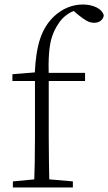

<svg xmlns="http://www.w3.org/2000/svg" viewBox="-20 -831 480 851"><path d="M37 0V-27L154 -38H176L303 -27V0ZM131 0Q133 -56 134 -113Q135 -170 135 -226V-472H35V-502L158 -512L134 -500V-504Q138 -600 158 -659.5Q178 -719 219 -758Q248 -785 280.5 -798Q313 -811 347 -811Q381 -811 407 -798.5Q433 -786 440 -764Q439 -750 427.5 -740Q416 -730 397 -730Q380 -730 364 -739Q348 -748 327 -765L299 -789V-798H338V-789Q308 -787 281 -769Q254 -751 237 -723Q221 -699 211 -669.5Q201 -640 197.5 -596Q194 -552 196 -485V-226Q196 -170 197 -113Q198 -56 199 0ZM166 -472V-508H357V-472Z"/></svg>

Font: Noto Serif SC
Style: Regular
Weight: 200
Designer: Ryoko NISHIZUKA 西塚涼子 (kana & ideographs); Frank Grießhammer (Latin, Greek & Cyrillic); Wenlong ZHANG 张文龙 (bopomofo); San
Foundry: Adobe
Version: Version 2.001;hotconv 1.1.0;makeotfexe 2.6.0